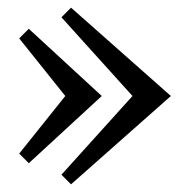

<svg xmlns="http://www.w3.org/2000/svg" viewBox="-20 -500 480 500"><path d="M165 -20 140 -45 325 -250 140 -455 165 -480 425 -250ZM55 -75 30 -100 150 -250 30 -400 55 -425 245 -250Z"/></svg>

Font: Yeseva One
Style: Regular
Weight: 400
Designer: Jovanny Lemonad
Foundry: Jovanny Lemonad
Version: Version 2.000